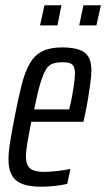

<svg xmlns="http://www.w3.org/2000/svg" viewBox="-20 -697 401 725"><path d="M134 8Q91 8 64 -2.5Q37 -13 24.5 -36Q12 -59 12 -94Q12 -123 18.5 -162.5Q25 -202 35 -254Q49 -327 62 -377.5Q75 -428 93.5 -459Q112 -490 141 -504Q170 -518 214 -518Q254 -518 278.5 -509.5Q303 -501 314 -482.5Q325 -464 325 -431Q325 -413 321.5 -385.5Q318 -358 312.5 -324.5Q307 -291 299 -255L295 -237H98Q89 -191 83.5 -159Q78 -127 78 -105Q78 -84 85 -71.5Q92 -59 107.5 -53.5Q123 -48 145 -48Q159 -48 178.5 -49.5Q198 -51 217 -54Q236 -57 246 -59L234 -3Q223 0 206.5 2.5Q190 5 171 6.5Q152 8 134 8ZM109 -284H241L247 -308Q253 -336 258 -368.5Q263 -401 263 -420Q263 -438 257.5 -447Q252 -456 242 -459Q232 -462 216 -462Q194 -462 178.5 -456.5Q163 -451 152.5 -433Q142 -415 131.5 -379.5Q121 -344 109 -284ZM279 -601 295 -677H361L344 -601ZM131 -601 148 -677H212L197 -601Z"/></svg>

Font: Saira UltraCondensed Medium
Style: Italic
Weight: 500
Width: 1
Italic angle: -12°
Designer: Hector Gatti with collaboration of the Omnibus-Type team
Foundry: Omnibus-Type
Version: Version 1.101